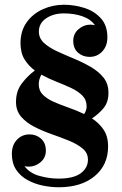

<svg xmlns="http://www.w3.org/2000/svg" viewBox="-20 -780 516 810"><path d="M436 -162Q436 -84 379.5 -37Q323 10 227.5 10Q194.5 10 159.8 2.8Q125 -4.5 95.5 -20.8Q66 -37 48 -64.2Q30 -91.5 30 -131Q30 -167.5 51.2 -190.2Q72.5 -213 104.5 -213Q133 -213 153.2 -195Q173.5 -177 173.5 -144.5Q173.5 -115 151.5 -96Q129.5 -77 101.5 -77Q92.5 -77 83.5 -79Q105 -49.5 146 -38Q187 -26.5 227.5 -26.5Q290 -26.5 320.5 -49Q351 -71.5 351 -106.5Q351 -134.5 329 -153Q307 -171.5 272.5 -185.8Q238 -200 199.2 -213.5Q160.5 -227 126 -244.5Q91.5 -262 69.5 -287.2Q47.5 -312.5 47.5 -350Q47.5 -396.5 73 -429.2Q98.5 -462 127 -482.5Q100.5 -502 83.5 -529.5Q66.5 -557 66.5 -598Q66.5 -650 92.8 -686.2Q119 -722.5 161 -741.2Q203 -760 249 -760Q293 -760 335.2 -746.8Q377.5 -733.5 405.2 -703.2Q433 -673 433 -622.5Q433 -586 411.5 -563Q390 -540 358 -540Q329.5 -540 309.2 -557.8Q289 -575.5 289 -608Q289 -637.5 311.2 -656.8Q333.5 -676 361 -676Q370.5 -676 380.5 -673.5Q363 -699 328 -711.2Q293 -723.5 249 -723.5Q205.5 -723.5 174.8 -702.8Q144 -682 144 -646.5Q144 -619 165.2 -599.2Q186.5 -579.5 220 -564Q253.5 -548.5 291 -533Q328.5 -517.5 362 -498.2Q395.5 -479 416.8 -452.5Q438 -426 437.5 -387.5Q437.5 -349 417.2 -324.2Q397 -299.5 368 -280.5Q397.5 -261.5 416.8 -233.2Q436 -205 436 -162ZM143.5 -424.5Q143.5 -397.5 161.2 -380Q179 -362.5 207.5 -350Q236 -337.5 269.8 -325.8Q303.5 -314 335 -299Q345.5 -314.5 345.5 -330.5Q345.5 -358.5 327.5 -376.8Q309.5 -395 280.8 -408.5Q252 -422 218.8 -435Q185.5 -448 154.5 -465Q150 -457 146.8 -446.8Q143.5 -436.5 143.5 -424.5Z"/></svg>

Font: Bodoni* 06pt
Style: Bold
Weight: 700
Version: Version 2.3